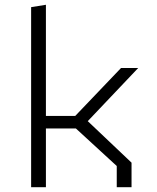

<svg xmlns="http://www.w3.org/2000/svg" viewBox="-20 -785 660 805"><path d="M469.5 -89 285.5 -258 313 -246.5H150.5V-299H317L273.5 -276L487.5 -500H559.5L337.5 -266V-287L531.5 -103V0H469.5ZM110.5 -755 172.5 -765V0H110.5Z"/></svg>

Font: Monaspace Krypton Var
Style: Regular
Weight: 400
Designer: Riley Cran and the Lettermatic Team
Version: Version 1.101 (Monaspace Krypton Var)